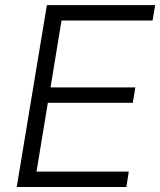

<svg xmlns="http://www.w3.org/2000/svg" viewBox="-20 -748 641 768"><path d="M46.9 0 167.5 -727.5H600.6L590.3 -666H226.1L182.1 -398.4H521.5L511.2 -336.9H171.4L126 -61.5H495.1L485.4 0Z"/></svg>

Font: Inter 18pt Light
Style: Italic
Weight: 300
Italic angle: -9.3988°
Designer: Rasmus Andersson
Foundry: rsms
Version: Version 4.001;git-66647c0bb